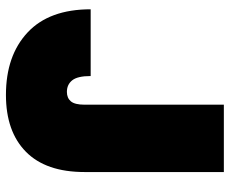

<svg xmlns="http://www.w3.org/2000/svg" viewBox="-82 -666 755 630"><g transform="rotate(90 295.0 -350.5)"><path d="M544 -708V-251Q544 -124 477.5 -58.5Q411 7 291 7Q162 7 86 -64Q10 -135 10 -271H229Q229 -228 243 -210.5Q257 -193 281 -193Q301 -193 312 -206Q323 -219 323 -251V-708Z"/></g></svg>

Font: Poppins Black A&M
Style: Regular
Weight: 900
Designer: Ninad Kale (Devanagari), Jonny Pinhorn (Latin)
Foundry: Indian Type Foundry
Version: 4.004